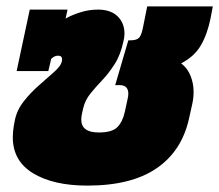

<svg xmlns="http://www.w3.org/2000/svg" viewBox="-20 -570 685 600"><path d="M253 10Q147 10 83.5 -28.5Q20 -67 20 -141Q20 -158 23 -176L26 -192Q32 -225 54 -253Q76 -281 102.5 -304Q129 -327 149.5 -345.5Q170 -364 173 -377Q174 -380 174 -385Q174 -396 161 -396Q150 -396 140 -386L131 -348H32L73 -540H191L185 -512Q202 -522 229.5 -531Q257 -540 286 -540Q326 -540 347.5 -519Q369 -498 369 -465Q369 -454 366 -442Q357 -399 338.5 -370Q320 -341 299.5 -319.5Q279 -298 262.5 -277.5Q246 -257 240 -232L236 -214Q235 -209 234.5 -205Q234 -201 234 -196Q234 -156 289 -156Q330 -156 346.5 -172.5Q363 -189 370 -220L378 -257Q381 -269 381 -277Q381 -304 354 -304H340L381 -444H388Q408 -444 415.5 -453Q423 -462 428 -490L440 -550H645L638 -513Q628 -463 607.5 -428Q587 -393 546 -372Q566 -357 575.5 -333Q585 -309 585 -283Q585 -274 584 -264.5Q583 -255 581 -246L571 -201Q549 -99 470 -44.5Q391 10 253 10Z"/></svg>

Font: Kanit ExtraBold
Style: Italic
Weight: 800
Italic angle: -12°
Designer: Katatrad Team
Foundry: CadsonDemak
Version: Version 2.000; ttfautohint (v1.8.3)